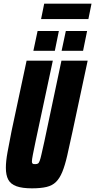

<svg xmlns="http://www.w3.org/2000/svg" viewBox="-20 -1019 519 1047"><path d="M154 8Q101 8 69.5 -3.5Q38 -15 25 -39.5Q12 -64 12 -104Q12 -140 21 -189Q30 -238 43 -304L125 -688H268L174 -248Q164 -200 159 -174.5Q154 -149 154 -138Q154 -132 156.5 -128.5Q159 -125 163 -124.5Q167 -124 172 -124Q181 -124 186.5 -127Q192 -130 196.5 -142Q201 -154 206.5 -179Q212 -204 222 -248L315 -688H458L376 -304Q359 -225 346.5 -170.5Q334 -116 319.5 -81Q305 -46 285 -26.5Q265 -7 233.5 0.5Q202 8 154 8ZM316 -742 339 -850H455L433 -742ZM162 -742 185 -850H301L279 -742ZM204 -915 221 -999H479L462 -915Z"/></svg>

Font: Saira ExtraCondensed Black
Style: Italic
Weight: 900
Width: 2
Italic angle: -12°
Designer: Hector Gatti with collaboration of the Omnibus-Type team
Foundry: Omnibus-Type
Version: Version 1.101